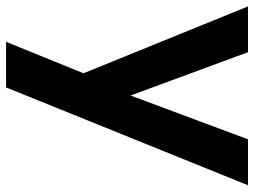

<svg xmlns="http://www.w3.org/2000/svg" viewBox="-118 -444 774 583"><g transform="rotate(90 268.5 -153.0)"><path d="M243 215H104.5L200 -20L-3 -519.5H136L267.5 -163L400.5 -519.5H540Z"/></g></svg>

Font: Acari Sans
Style: Bold
Weight: 700
Designer: Alfredo Marco Pradil and Stefan Peev (font) & Cristiano Sobral (main changes)
Foundry: Alfredo Marco Pradil and Stefan Peev (font) & Cristiano Sobral (main changes)
Version: Version 1.063; ttfautohint (v1.8.3)